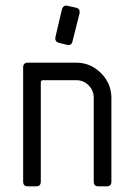

<svg xmlns="http://www.w3.org/2000/svg" viewBox="-20 -660 477 680"><path d="M176.3 -528.3 199.2 -626.5Q204.6 -644 220.2 -639.2L249 -632.8Q264.6 -629.9 261.7 -612.3L236.8 -513.7Q233.9 -498 217.8 -501L189 -508.3Q173.3 -512.7 176.3 -528.3ZM374.5 -313.5V-16.6Q374.5 0 357.9 0H328.6Q312 0 312 -16.6V-313.5Q312 -339.4 293.9 -357.7Q275.9 -376 250 -376H132.8Q124.5 -376 124.5 -367.7V-16.6Q124.5 0 107.9 0H78.6Q62 0 62 -16.6V-421.4Q62 -438 78.6 -438H250Q300.8 -438 337.6 -401.1Q374.5 -364.3 374.5 -313.5Z"/></svg>

Font: GOSTRUS
Style: type_B
Weight: 400
Designer: Юрий и Татьяна Кривогуз
Version: Version 02.00